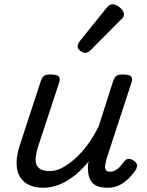

<svg xmlns="http://www.w3.org/2000/svg" viewBox="-20 -864 687 900"><path d="M184 16Q130 16 98 -8Q66 -32 59.5 -76.5Q53 -121 72 -181L171 -483Q178 -503 187.5 -509Q197 -515 216 -515Q247 -515 255.5 -505.5Q264 -496 257 -476L158 -175Q146 -137 147 -112Q148 -87 164.5 -74.5Q181 -62 215 -62Q242 -62 271.5 -77.5Q301 -93 332 -120.5Q363 -148 391.5 -187Q420 -226 443 -273L510 -483Q517 -503 526.5 -509Q536 -515 555 -515Q586 -515 594.5 -505.5Q603 -496 596 -476L478 -115Q475 -102 473 -89Q471 -76 476 -67.5Q481 -59 496 -59Q509 -59 521.5 -66Q534 -73 544 -84.5Q554 -96 562 -107Q568 -116 579 -119Q590 -122 605 -112Q621 -102 622 -91.5Q623 -81 618 -70Q607 -53 588 -32.5Q569 -12 543.5 2Q518 16 485 16Q452 16 433 7Q414 -2 405 -18Q396 -34 393.5 -54Q391 -74 393 -96L396 -108Q372 -78 346 -55Q320 -32 293 -16Q266 0 238.5 8Q211 16 184 16ZM378 -616Q369 -616 356.5 -625.5Q344 -635 344 -646Q344 -653 346.5 -659Q349 -665 354 -671L477 -824Q486 -836 493 -840Q500 -844 508 -844Q518 -844 530.5 -837Q543 -830 552 -819Q561 -808 561 -796Q561 -788 557.5 -783Q554 -778 548 -773L407 -631Q392 -616 378 -616Z"/></svg>

Font: Playwrite MX
Style: Regular
Weight: 400
Designer: Veronika Burian, José Scaglione
Foundry: TypeTogether
Version: Version 1.002